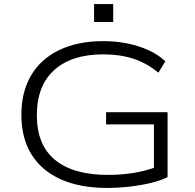

<svg xmlns="http://www.w3.org/2000/svg" viewBox="-20 -915 956 943"><path d="M505 8Q373 8 279 -34Q185 -76 135 -156Q85 -236 85 -351Q85 -465 133.5 -546Q182 -627 272.5 -670Q363 -713 487 -713Q550 -713 606 -701.5Q662 -690 709.5 -668.5Q757 -647 792 -614L758 -558Q701 -605 635.5 -626.5Q570 -648 487 -648Q332 -648 246.5 -571Q161 -494 161 -349Q161 -203 250.5 -129.5Q340 -56 510 -56Q576 -56 637.5 -66Q699 -76 753 -97L736 -69V-304H501V-364H803V-45Q769 -28 721 -16.5Q673 -5 617 1.5Q561 8 505 8ZM442 -807V-895H536V-807Z"/></svg>

Font: Nunito Sans 10pt Expanded Light
Style: Regular
Weight: 300
Width: 7
Designer: Vernon Adams
Foundry: Vernon Adams
Version: Version 3.101;gftools[0.9.27]